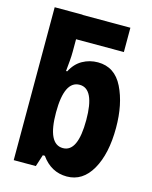

<svg xmlns="http://www.w3.org/2000/svg" viewBox="-116 -837 732 923"><g transform="rotate(15 250.0 -375.5)"><path d="M475 -277Q475 -395 434.5 -477Q394 -559 310 -559Q269 -559 234 -539.5Q199 -520 178 -479H172Q175 -510 177 -532.5Q179 -555 179 -578V-639H417V-760H179V-761H40V0H150L169 -59H179Q228 10 306 10Q385 10 430 -69Q475 -148 475 -277ZM177 -275Q177 -432 253 -432Q327 -432 327 -276Q327 -117 253 -117Q177 -117 177 -275Z"/></g></svg>

Font: Noto Sans Mono UI Condensed ExtraBold
Style: Regular
Weight: 800
Width: 3
Designer: Monotype Design team
Foundry: Monotype Imaging Inc.
Version: 1.000